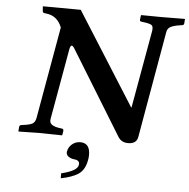

<svg xmlns="http://www.w3.org/2000/svg" viewBox="-58 -704 968 982"><g transform="rotate(5 426.0 -213.0)"><path d="M223.1 -546.9Q201.2 -603 147.9 -610.8L133.8 -612.8Q125 -613.8 124 -622.1L122.1 -645L124 -647Q277.8 -646 316.9 -646L617.2 -170.9H619.1L689.9 -568.8Q693.8 -592.8 684.3 -599.9Q674.8 -606.9 644 -610.8L629.9 -612.8Q623 -613.8 623 -621.1L626 -645L627.9 -646Q691.9 -645 731 -645L850.1 -646L852.1 -645L850.1 -621.1Q849.1 -614.3 839.8 -612.8L826.2 -610.8Q795.4 -606 780.3 -597.4Q765.1 -588.9 762.2 -568.8L667 -24.9Q661.1 12.2 617.2 12.2Q583 12.2 565.9 -15.1L303.2 -442.9Q293.5 -459.5 287.1 -459.5Q279.8 -459.5 275.9 -438L211.9 -77.1Q208 -56.2 222.9 -46.6Q237.8 -37.1 261.2 -34.2L274.9 -32.2Q281.7 -31.2 282.2 -22.9L278.8 0L276.9 2Q190.9 0 154.8 0L55.2 2L53.2 0L55.2 -22.9Q56.2 -30.8 64.9 -32.2L79.1 -34.2Q109.9 -38.1 123 -46.1Q136.2 -54.2 140.1 -77.1ZM374 28.8Q423.8 28.8 423.8 89.8Q423.8 106.9 419.9 122.1Q410.2 169.9 377.7 190.4Q345.2 210.9 290 221.2V195.8Q370.1 176.8 376 147Q377 144 377 140.1Q377 120.1 347.2 118.2Q332 116.2 320.6 108.2Q309.1 100.1 309.1 85.9Q309.1 82 310.1 80.1Q314 59.1 332 43.9Q350.1 28.8 374 28.8Z"/></g></svg>

Font: Linux Libertine O
Style: Semibold Italic
Weight: 600
Italic angle: -11.5°
Designer: Philipp H. Poll
Foundry: Philipp H. Poll
Version: Version 5.1.2